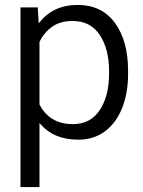

<svg xmlns="http://www.w3.org/2000/svg" viewBox="-20 -556 580 778"><path d="M63 -526H133L137 -461Q193 -536 295 -536Q392 -536 445.5 -463.5Q499 -391 499 -268V-257Q499 -179 475 -118.5Q451 -58 405.5 -24Q360 10 297 10Q195 10 140 -58V202H63ZM274 -471Q224 -471 191 -447.5Q158 -424 140 -386V-133Q158 -96 192 -74.5Q226 -53 275 -53Q347 -53 384.5 -110.5Q422 -168 422 -257V-268Q422 -357 384.5 -414Q347 -471 274 -471Z"/></svg>

Font: Freesentation 4 Regular
Style: Regular
Weight: 400
Designer: glyphs from Roboto by Christian Robertson / Hangul glyphs from Noto Sans CJK(Source Han Sans) by Jang Soo-young and Kang
Foundry: PT&
Version: Version 2.001